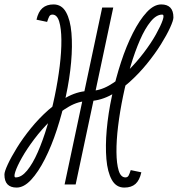

<svg xmlns="http://www.w3.org/2000/svg" viewBox="-83 -834 804 868"><path d="M324 -423 314 -377Q272 -377 228.5 -352Q185 -327 145 -288Q105 -249 71.5 -204.5Q38 -160 16 -121Q-6 -82 -14 -57Q-22 -32 -12 -32Q14 -32 39.5 -63Q65 -94 88 -146.5Q111 -199 130.5 -264.5Q150 -330 164.5 -400Q179 -470 187 -535.5Q195 -601 194.5 -653.5Q194 -706 184.5 -737Q175 -768 154 -768Q144 -768 139.5 -759.5Q135 -751 130 -735L82 -745Q90 -781 109 -797.5Q128 -814 159 -814Q196 -814 215.5 -779Q235 -744 240 -685Q245 -626 238.5 -552.5Q232 -479 215 -400Q198 -321 174 -247.5Q150 -174 120 -115Q90 -56 57.5 -21Q25 14 -8 14Q-35 14 -49 -0.5Q-63 -15 -63 -45Q-63 -58 -48 -90.5Q-33 -123 -6.5 -166Q20 -209 56.5 -254Q93 -299 136 -337Q179 -375 227 -399Q275 -423 324 -423ZM314 -377 324 -423Q367 -423 410 -447.5Q453 -472 493 -511.5Q533 -551 566.5 -595Q600 -639 622 -678.5Q644 -718 652.5 -743Q661 -768 650 -768Q624 -768 598.5 -737Q573 -706 550 -653.5Q527 -601 507.5 -535.5Q488 -470 473.5 -400Q459 -330 451 -264.5Q443 -199 443.5 -146.5Q444 -94 453.5 -63Q463 -32 484 -32Q494 -32 498.5 -40.5Q503 -49 508 -65L556 -55Q548 -19 529.5 -2.5Q511 14 479 14Q442 14 422.5 -21Q403 -56 398 -115Q393 -174 399.5 -247.5Q406 -321 423 -400Q440 -479 464 -552.5Q488 -626 518 -685Q548 -744 580.5 -779Q613 -814 646 -814Q673 -814 687 -799.5Q701 -785 701 -755Q701 -742 686 -709Q671 -676 644.5 -633.5Q618 -591 581.5 -546Q545 -501 502 -462.5Q459 -424 411 -400.5Q363 -377 314 -377ZM209 0 379 -800H429L259 0Z"/></svg>

Font: Victor Mono Thin
Style: Italic
Weight: 100
Italic angle: -12°
Monospace: yes
Designer: Rune Bjørnerås
Version: Version 1.561;gftools[0.9.30]